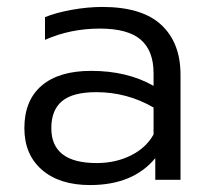

<svg xmlns="http://www.w3.org/2000/svg" viewBox="-20 -515 602 550"><path d="M237.8 15.1Q150.4 15.1 100.1 -28.6Q49.8 -72.3 49.8 -147.9Q49.8 -227.1 99.1 -269.5Q148.4 -312 241.2 -312Q344.7 -312 419.9 -269V-305.2Q419.9 -369.6 383.1 -401.4Q346.2 -433.1 266.1 -433.1Q181.6 -433.1 108.9 -400.9V-465.8Q139.2 -478.5 185.1 -486.8Q231 -495.1 272.9 -495.1Q386.7 -495.1 441.9 -443.8Q497.1 -392.6 497.1 -300.8V0H424.8V-62Q361.3 15.1 237.8 15.1ZM256.8 -47.9Q311 -47.9 354.7 -69.6Q398.4 -91.3 419.9 -129.9V-207Q343.8 -251 255.9 -251Q188.5 -251 157.7 -225.3Q127 -199.7 127 -147.9Q127 -47.9 256.8 -47.9Z"/></svg>

Font: Prompt Light
Style: Regular
Weight: 300
Designer: Katatrad Team
Foundry: CadsonDemak
Version: Version 1.000;PS 001.000;hotconv 1.0.88;makeotf.lib2.5.64775